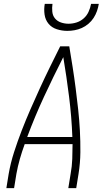

<svg xmlns="http://www.w3.org/2000/svg" viewBox="-20 -975 540 995"><path d="M13 0 25 -74Q35 -131 53 -187Q71 -243 92.5 -298.5Q114 -354 138 -409Q162 -464 187 -518.5Q212 -573 238.5 -627Q265 -681 292 -735H339Q348 -681 356.5 -627Q365 -573 372 -518.5Q379 -464 385 -409Q391 -354 394 -298.5Q397 -243 396.5 -186.5Q396 -130 387 -74L375 0H334L346 -74Q353 -112 354.5 -151Q356 -190 356 -228H108Q94 -190 83 -151.5Q72 -113 65 -74L53 0ZM355 -265Q351 -370 338 -473.5Q325 -577 308 -679Q256 -577 208 -473.5Q160 -370 121 -265ZM329 -815Q301 -815 274.5 -823.5Q248 -832 231.5 -852Q215 -872 211 -899.5Q207 -927 212 -955H252Q249 -935 251 -914.5Q253 -894 265 -879.5Q277 -865 296 -858.5Q315 -852 335 -852Q356 -852 376.5 -858.5Q397 -865 413.5 -879.5Q430 -894 439 -914Q448 -934 452 -955H492Q489 -936 482.5 -917.5Q476 -899 465 -882Q454 -865 438 -851.5Q422 -838 404 -830Q386 -822 367 -818.5Q348 -815 329 -815Z"/></svg>

Font: Iosevka Curly XLtObl
Style: Regular
Weight: 200
Italic angle: -9°
Monospace: yes
Designer: Belleve Invis
Foundry: Belleve Invis
Version: Version 11.1.0; ttfautohint (v1.8.3)